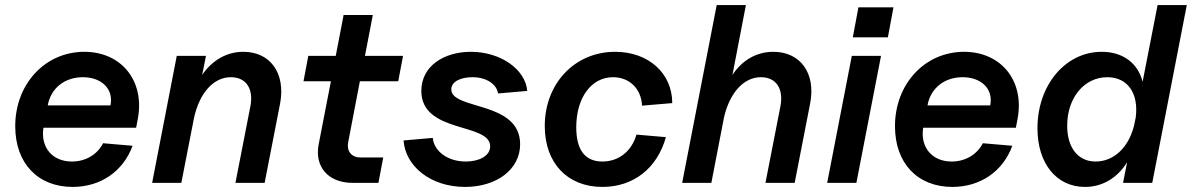

<svg xmlns="http://www.w3.org/2000/svg" viewBox="-20 -720 4693 756"><path d="M266 16C376 16 465 -45 502 -146L386 -156C362 -110 316 -84 263 -84C186 -84 139 -140 151 -217H516L523 -254C550 -402 458 -516 312 -516C158 -516 40 -390 40 -223C40 -77 129 16 266 16ZM415 -305H168C180 -373 235 -416 306 -416C381 -416 428 -369 415 -305Z M966 -302 907 0H1022L1083 -313C1105 -431 1045 -516 938 -516C872 -516 815 -482 776 -425L791 -500H676L579 0H694L744 -256C766 -355 821 -416 889 -416C949 -416 979 -371 966 -302Z M1368 0H1470L1489 -100H1399C1364 -100 1344 -125 1351 -160L1397 -400H1548L1567 -500H1417L1448 -661H1333L1302 -500H1194L1175 -400H1283L1235 -153C1217 -63 1273 0 1368 0Z M1811 16C1937 16 2028 -54 2028 -152C2028 -324 1757 -286 1757 -368C1757 -401 1798 -416 1840 -416C1896 -416 1936 -388 1941 -352L2056 -362C2049 -447 1951 -516 1834 -516C1728 -516 1639 -460 1639 -362C1639 -193 1910 -238 1910 -144C1910 -105 1865 -84 1814 -84C1742 -84 1689 -125 1684 -177L1569 -167C1576 -66 1675 16 1811 16Z M2352 16C2475 16 2568 -58 2602 -180L2486 -190C2467 -124 2416 -84 2352 -84C2284 -84 2249 -129 2249 -219C2249 -335 2308 -416 2394 -416C2458 -416 2505 -371 2508 -304L2627 -314C2627 -432 2533 -516 2402 -516C2243 -516 2125 -391 2125 -224C2125 -78 2214 16 2352 16Z M3053 -302 2994 0H3109L3170 -313C3193 -431 3132 -516 3025 -516C2959 -516 2902 -483 2864 -425L2917 -700H2802L2666 0H2781L2831 -259C2854 -356 2909 -416 2976 -416C3036 -416 3066 -371 3053 -302Z M3237 0H3352L3449 -500H3334ZM3338 -573H3476L3498 -691H3360Z M3730 16C3840 16 3929 -45 3966 -146L3850 -156C3826 -110 3780 -84 3727 -84C3650 -84 3603 -140 3615 -217H3980L3987 -254C4014 -402 3922 -516 3776 -516C3622 -516 3504 -390 3504 -223C3504 -77 3593 16 3730 16ZM3879 -305H3632C3644 -373 3699 -416 3770 -416C3845 -416 3892 -369 3879 -305Z M4252 16C4321 16 4379 -19 4418 -81L4402 0H4517L4653 -700H4538L4479 -398C4461 -470 4403 -516 4318 -516C4175 -516 4065 -385 4065 -215C4065 -76 4140 16 4252 16ZM4294 -84C4225 -84 4182 -138 4182 -225C4182 -335 4249 -416 4340 -416C4420 -416 4464 -353 4452 -258L4445 -224C4423 -138 4365 -84 4294 -84Z"/></svg>

Font: Uncut Sans Semibold Italic
Style: Regular
Weight: 600
Italic angle: -11°
Designer: Kasper Nordkvist
Foundry: UNCUT.wtf
Version: Version 1.304;Glyphs 3.2 (3246)